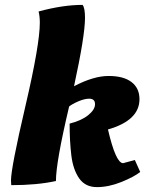

<svg xmlns="http://www.w3.org/2000/svg" viewBox="-20 -754 594 786"><path d="M143 -661Q143 -687 138 -707Q237 -734 318 -734Q328 -722 328 -681Q328 -608 283 -401Q363 -443 424.5 -443Q486 -443 518.5 -418Q551 -393 551 -348Q551 -261 422 -224Q454 -86 484 -86L532 -99L554 -50Q529 -30 477 -9Q425 12 377 12Q329 12 304 -24Q279 -60 272 -118Q265 -176 265 -248Q313 -260 341 -282.5Q369 -305 369 -327.5Q369 -350 345 -350Q326 -350 300.5 -339Q275 -328 263 -318Q209 -90 209 -13Q132 4 26 4Q25 -4 25 -15Q25 -67 84 -319.5Q143 -572 143 -661Z"/></svg>

Font: Oleo Script
Style: Bold
Weight: 700
Designer: Soytutype
Foundry: Soytutype
Version: Version 1.002